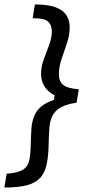

<svg xmlns="http://www.w3.org/2000/svg" viewBox="-38 -680 408 860"><path d="M118.3 -660Q180 -660 213.8 -646.2Q247.5 -632.5 260.8 -609.6Q274.2 -586.7 274.2 -558.3Q274.2 -523.3 262.1 -487.5Q250 -451.7 237.9 -416.2Q225.8 -380.8 225.8 -348.3Q225.8 -315 245 -299.6Q264.2 -284.2 315 -280L305 -220Q259.2 -213.3 233.8 -198.8Q208.3 -184.2 196.7 -160.8Q185.8 -139.2 183.3 -108.3Q180.8 -77.5 180 -38.3Q179.2 15 171.7 52.9Q164.2 90.8 143.8 114.6Q123.3 138.3 84.6 149.2Q45.8 160 -18.3 160L-8.3 98.3Q44.2 94.2 66.2 79.2Q88.3 64.2 93.8 35Q99.2 5.8 100 -40Q100.8 -75.8 102.9 -104.6Q105 -133.3 113.3 -155.8Q123.3 -182.5 144.2 -200.8Q165 -219.2 203.3 -232.5L206.7 -252.5Q172.5 -271.7 159.2 -296.2Q145.8 -320.8 145.8 -347.5Q145.8 -380.8 157.9 -413.8Q170 -446.7 182.1 -478.8Q194.2 -510.8 194.2 -540.8Q194.2 -568.3 176.7 -583.8Q159.2 -599.2 108.3 -598.3Z"/></svg>

Font: Familjen Grotesk
Style: Italic
Weight: 400
Italic angle: -9.46201°
Designer: Anders Wikstroem, Jonas Baeckman, Matilda Gysing, Kristian Moeller
Foundry: Familjen STHLM AB
Version: Version 2.000